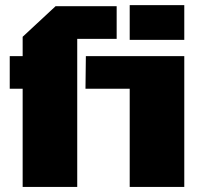

<svg xmlns="http://www.w3.org/2000/svg" viewBox="-20 -741 802 761"><path d="M286.1 -586.9V0H69.8V-389.2H18.6V-518.6H69.8V-595.2L200.2 -716.3H442.4V-586.9ZM494.1 -389.2H318.8L320.3 -518.6H710.4V0H494.1ZM494.1 -720.7H710.4V-583H494.1Z"/></svg>

Font: Black Ops One
Style: Regular
Weight: 400
Designer: James Grieshaber
Foundry: James Grieshaber
Version: Version 1.002